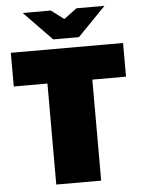

<svg xmlns="http://www.w3.org/2000/svg" viewBox="-60 -947 736 994"><g transform="rotate(-5 308.5 -450.0)"><path d="M308.3 -750H241.7L95.8 -900H241.7L308.3 -850L375 -900H520.8L375 -750ZM16.7 -525V-700H600V-525H425V0H191.7V-525Z"/></g></svg>

Font: BoonTook
Style: Regular
Weight: 400
Designer: Sungsit Sawaiwan
Foundry: FontUni
Version: Version 3.0